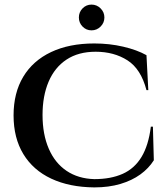

<svg xmlns="http://www.w3.org/2000/svg" viewBox="-20 -802 730 835"><path d="M645 -251 649 -105Q627 -70 590.5 -43.5Q554 -17 503.5 -2Q453 13 390 13Q282 12 203 -25Q124 -62 81.5 -132Q39 -202 39 -300Q39 -398 81 -468Q123 -538 202 -575.5Q281 -613 390 -613Q456 -613 516 -599Q576 -585 617 -562L625 -410H617Q593 -502 534.5 -539.5Q476 -577 396 -577Q321 -577 269.5 -543Q218 -509 191.5 -447Q165 -385 165 -302Q165 -218 192 -155.5Q219 -93 269.5 -59Q320 -25 390 -23Q462 -23 513.5 -46Q565 -69 595.5 -119.5Q626 -170 636 -251ZM378 -670Q355 -670 339 -686.5Q323 -703 323 -726Q323 -749 339 -765.5Q355 -782 378 -782Q401 -782 417.5 -765.5Q434 -749 434 -726Q434 -703 417.5 -686.5Q401 -670 378 -670Z"/></svg>

Font: Cinzel SemiBold
Style: Regular
Weight: 600
Designer: Natanael Gama
Version: Version 2.000